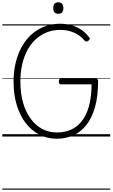

<svg xmlns="http://www.w3.org/2000/svg" viewBox="-20 -1179 972 1658"><path d="M472 19Q388 19 319.5 -16.5Q251 -52 201 -117.5Q151 -183 124 -273.5Q97 -364 97 -475Q97 -549 110.5 -615Q124 -681 149 -737Q174 -793 209.5 -836.5Q245 -880 290 -911Q335 -942 388 -958Q441 -974 500 -974Q549 -974 593.5 -962Q638 -950 677.5 -925Q717 -900 748 -859Q757 -850 755.5 -843Q754 -836 744 -828Q734 -820 726.5 -820Q719 -820 710 -829Q683 -861 650 -881Q617 -901 579.5 -911Q542 -921 500 -921Q450 -921 405 -907Q360 -893 321.5 -866Q283 -839 252.5 -800.5Q222 -762 200.5 -712Q179 -662 167.5 -602.5Q156 -543 156 -475Q156 -374 179 -293Q202 -212 244.5 -154Q287 -96 344.5 -65.5Q402 -35 472 -35Q522 -35 566.5 -49Q611 -63 648 -93.5Q685 -124 712.5 -173Q740 -222 755 -290.5Q770 -359 771 -451H505Q497 -451 492.5 -456.5Q488 -462 488 -476Q488 -490 492.5 -495.5Q497 -501 505 -501H805Q817 -501 822 -495.5Q827 -490 827 -477Q827 -347 800 -253Q773 -159 725 -98.5Q677 -38 612 -9.5Q547 19 472 19ZM483 -1060Q461 -1060 450.5 -1072Q440 -1084 440 -1109Q440 -1134 450.5 -1146.5Q461 -1159 483 -1159Q505 -1159 516 -1146.5Q527 -1134 527 -1109Q527 -1084 516 -1072Q505 -1060 483 -1060ZM0 449H932V459H0ZM0 -20H932V0H0ZM0 -505H932V-500H0ZM0 -969H932V-959H0Z"/></svg>

Font: Playwrite IT Trad Guides
Style: Regular
Weight: 400
Designer: Veronika Burian, José Scaglione
Foundry: TypeTogether
Version: Version 1.003